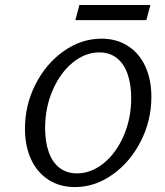

<svg xmlns="http://www.w3.org/2000/svg" viewBox="-20 -737 661 768"><path d="M79.8 -222.6Q79.8 -316.9 122.2 -400Q164.5 -483.1 235.1 -532.7Q305.6 -582.3 386.3 -582.3Q446 -582.3 491.1 -553.6Q536.3 -525 560.9 -472.2Q585.5 -419.4 585.5 -349.2Q585.5 -254.8 543.1 -171.8Q500.8 -88.7 430.2 -38.7Q359.7 11.3 279.8 11.3Q219.4 11.3 174.2 -17.7Q129 -46.8 104.4 -99.6Q79.8 -152.4 79.8 -222.6ZM504.8 -344.4Q504.8 -400 490.3 -441.1Q475.8 -482.3 447.2 -504.8Q418.5 -527.4 377.4 -527.4Q321 -527.4 271 -486.7Q221 -446 190.7 -376.2Q160.5 -306.5 160.5 -225Q160.5 -169.4 175 -128.6Q189.5 -87.9 218.1 -65.7Q246.8 -43.5 287.9 -43.5Q344.4 -43.5 394.4 -83.9Q444.4 -124.2 474.6 -193.5Q504.8 -262.9 504.8 -344.4ZM297.6 -716.9H581.5L565.3 -656.5H281.5Z"/></svg>

Font: Playfair Micro SmCond SmLight
Style: Italic
Weight: 360
Width: 4
Italic angle: -15.6°
Designer: Claus Eggers Sørensen
Foundry: Claus Eggers Sørensen
Version: Version 2.203;Glyphs 3.3 (3326)